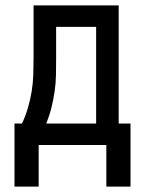

<svg xmlns="http://www.w3.org/2000/svg" viewBox="-20 -540 540 715"><path d="M34 155V-80H62Q75 -108 84 -138.5Q93 -169 98 -200Q103 -231 104 -262.5Q105 -294 105 -325V-520H422V-80H466V155H376V0H124V155ZM152 -80H338V-440H189V-325Q189 -294 188.5 -262.5Q188 -231 183.5 -200Q179 -169 171.5 -139Q164 -109 152 -80Z"/></svg>

Font: Iosevka Custom Medium
Style: Regular
Weight: 500
Monospace: yes
Designer: Belleve Invis
Foundry: Belleve Invis
Version: Version 32.5.0; ttfautohint (v1.8.4)